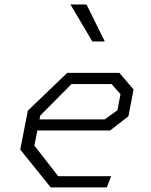

<svg xmlns="http://www.w3.org/2000/svg" viewBox="-20 -818 660 838"><path d="M201.5 0H446L465.5 -49H234L130 -182.5L143 -248.5H460.5L540.5 -310.5L563 -427.5L501 -500H273.5L101.5 -335L68.5 -165ZM152.5 -297 155.5 -313.5 292 -451H467L506 -407L492.5 -337L437 -297ZM287.5 -798.5 383 -637H437.5L357.5 -798.5Z"/></svg>

Font: Monaspace Krypton ExtraLight
Style: Italic
Weight: 200
Italic angle: -11°
Designer: Riley Cran & the Lettermatic Team
Foundry: Lettermatic
Version: Version 1.101 (Monaspace Krypton)